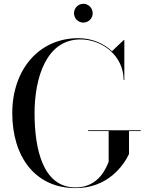

<svg xmlns="http://www.w3.org/2000/svg" viewBox="-20 -956 754 986"><path d="M360 -888C360 -861.5 381.5 -840 408 -840C434.5 -840 456 -861.5 456 -888C456 -914.5 434.5 -936.5 408 -936.5C381.5 -936.5 360 -914.5 360 -888ZM432.5 -287V-283H538V-125C528 -103 492 6.5 368 6.5C199 6.5 157.5 -193 157.5 -375C157.5 -557 218.5 -753.5 392.5 -753.5C507 -753.5 614.5 -668.5 615 -545H618.5V-750H615L555 -693C511.5 -734.5 450 -760 382.5 -760C179.5 -760 43 -598 43 -375C43 -152 160 10 368 10C531 10 612.5 -102 642.5 -165V-283H703V-287Z"/></svg>

Font: Bodoni* 48pt
Style: Regular
Weight: 400
Version: Version 2.3